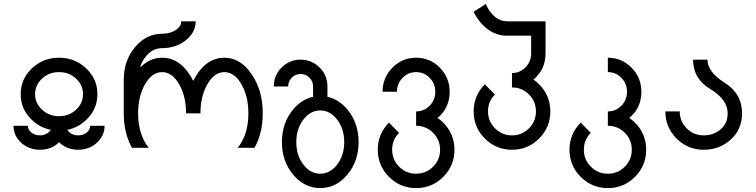

<svg xmlns="http://www.w3.org/2000/svg" viewBox="-20 -753 3849 978"><path d="M280.8 -161.1Q331.5 -161.1 367.2 -194.1Q402.8 -227.1 402.8 -273.4Q402.8 -319.8 367.2 -352.8Q331.5 -385.7 280.8 -385.7Q230 -385.7 194.3 -352.8Q158.7 -319.8 158.7 -273.4Q158.7 -227.1 194.3 -194.1Q230 -161.1 280.8 -161.1ZM378.4 9.8Q322.8 9.8 283.7 -25.9L280.8 -28.3Q242.7 9.8 183.1 9.8Q127.4 9.8 88.1 -25.9Q48.8 -61.5 48.8 -112.3H122.1Q122.1 -92.3 139.9 -77.9Q157.7 -63.5 183.1 -63.5Q208.5 -63.5 226.6 -78.1Q234.4 -84.5 238.8 -91.8Q184.1 -102.5 142.6 -142.1Q85.4 -196.3 85.4 -273.4Q85.4 -350.6 142.6 -404.8Q199.7 -459 280.8 -459Q361.8 -459 418.9 -404.8Q476.1 -350.6 476.1 -273.4Q476.1 -196.3 418.9 -142.1Q377.4 -102.5 322.8 -91.8Q341.8 -63.5 378.4 -63.5Q403.8 -63.5 421.6 -77.9Q439.5 -92.3 439.5 -112.3H512.7Q512.7 -61.5 473.4 -25.9Q434.1 9.8 378.4 9.8Z M1276.4 0H1190.4Q1200.7 -11.7 1209.5 -27.3Q1245.1 -88.4 1245.1 -175.8Q1245.1 -263.2 1209.5 -324.5Q1173.8 -385.7 1123 -385.7Q1072.3 -385.7 1036.6 -324.5Q1001 -263.2 1001 -175.8H927.7Q927.7 -263.2 892.1 -324.5Q856.4 -385.7 805.7 -385.7Q754.9 -385.7 719.2 -324.5Q683.6 -263.2 683.6 -175.8Q683.6 -88.4 719.2 -27.3Q728 -11.7 738.3 0H652.3Q610.4 -75.2 610.4 -175.8V-346.7Q610.4 -443.8 667.5 -512.5Q724.6 -581.1 805.7 -581.1Q846.2 -581.1 874.8 -599.6Q903.3 -618.2 903.3 -644.5H976.6Q976.6 -587.9 926.5 -547.9Q876.5 -507.8 805.7 -507.8Q754.9 -507.8 719.2 -460.9Q704.6 -441.4 696.3 -419.4L695.3 -410.2Q743.7 -459 805.7 -459Q903.8 -459 964.4 -341.3Q1024.9 -459 1123 -459Q1204.1 -459 1261.2 -376Q1318.4 -293 1318.4 -175.8Q1318.4 -75.2 1276.4 0Z M1611.3 131.8Q1662.1 131.8 1697.8 84.7Q1733.4 37.6 1733.4 -29.3Q1733.4 -96.2 1697.8 -143.3Q1662.1 -190.4 1611.3 -190.4Q1560.5 -190.4 1524.9 -143.3Q1489.3 -96.2 1489.3 -29.3Q1489.3 37.6 1524.9 84.7Q1560.5 131.8 1611.3 131.8ZM1611.3 205.1Q1530.3 205.1 1473.1 136.5Q1416 67.9 1416 -29.3Q1416 -126.5 1473.1 -195.3Q1517.1 -247.6 1574.7 -259.8V-312.5Q1574.7 -338.9 1556.2 -357.4Q1537.6 -376 1511.2 -376Q1484.9 -376 1466.3 -357.4Q1447.8 -338.9 1447.8 -312.5H1374.5Q1374.5 -369.1 1414.6 -409.2Q1454.6 -449.2 1511.2 -449.2Q1567.9 -449.2 1607.9 -409.2Q1647.9 -369.1 1647.9 -312.5V-259.8Q1705.6 -247.6 1749.5 -195.3Q1806.6 -126.5 1806.6 -29.3Q1806.6 67.9 1749.5 136.5Q1692.4 205.1 1611.3 205.1Z M2099.6 205.1Q2018.6 205.1 1961.4 147.9Q1904.3 90.8 1904.3 9.8Q1904.3 -70.8 1961.4 -128.4L2012.7 -76.2Q1977.5 -41 1977.5 9.8Q1977.5 60.5 2013.2 96.2Q2048.8 131.8 2099.6 131.8Q2150.4 131.8 2186 96.2Q2221.7 60.5 2221.7 9.8Q2221.7 -41 2186 -76.7Q2150.4 -112.3 2099.6 -112.3V-185.5Q2140.1 -185.5 2168.7 -214.8Q2197.3 -244.1 2197.3 -285.6Q2197.3 -327.1 2168.7 -356.4Q2140.1 -385.7 2099.6 -385.7Q2059.1 -385.7 2030.5 -356.4Q2002 -327.1 2002 -285.6H1928.7Q1928.7 -357.4 1978.8 -408.2Q2028.8 -459 2099.6 -459Q2170.4 -459 2220.5 -408.2Q2270.5 -357.4 2270.5 -285.6Q2270.5 -203.6 2209 -152.3Q2224.1 -142.1 2237.8 -128.4Q2294.9 -70.8 2294.9 9.8Q2294.9 90.8 2237.8 147.9Q2180.7 205.1 2099.6 205.1Z M2587.9 9.8Q2506.8 9.8 2449.7 -47.4Q2392.6 -104.5 2392.6 -185.5Q2392.6 -266.1 2449.7 -323.7L2501 -271.5Q2465.8 -236.3 2465.8 -185.5Q2465.8 -134.8 2501.5 -99.1Q2537.1 -63.5 2587.9 -63.5Q2638.7 -63.5 2674.3 -99.1Q2710 -134.8 2710 -185.5Q2710 -236.3 2674.3 -272Q2638.7 -307.6 2587.9 -307.6V-380.9Q2628.4 -380.9 2657 -410.2Q2685.5 -439.5 2685.5 -481V-571.3H2551.3Q2478.5 -577.1 2426.3 -640.1Q2405.8 -664.6 2392.6 -693.4L2455.1 -732.9Q2463.9 -710.4 2478 -691.9Q2513.7 -644.5 2564.5 -644.5H2758.8V-481Q2758.8 -398.9 2697.3 -347.7Q2712.4 -337.4 2726.1 -323.7Q2783.2 -266.1 2783.2 -185.5Q2783.2 -104.5 2726.1 -47.4Q2668.9 9.8 2587.9 9.8Z M3076.2 205.1Q2995.1 205.1 2938 147.9Q2880.9 90.8 2880.9 9.8Q2880.9 -70.8 2938 -128.4L2989.3 -76.2Q2954.1 -41 2954.1 9.8Q2954.1 60.5 2989.7 96.2Q3025.4 131.8 3076.2 131.8Q3127 131.8 3162.6 96.2Q3198.2 60.5 3198.2 9.8Q3198.2 -41 3162.6 -76.7Q3127 -112.3 3076.2 -112.3V-185.5Q3116.7 -185.5 3145.3 -214.8Q3173.8 -244.1 3173.8 -285.6Q3173.8 -327.1 3145.3 -356.4Q3116.7 -385.7 3076.2 -385.7V-459Q3147 -459 3197 -408.2Q3247.1 -357.4 3247.1 -285.6Q3247.1 -203.6 3185.5 -152.3Q3200.7 -142.1 3214.4 -128.4Q3271.5 -70.8 3271.5 9.8Q3271.5 90.8 3214.4 147.9Q3157.2 205.1 3076.2 205.1Z M3583.5 -449.2Q3583.5 -386.7 3671.6 -331.3Q3759.8 -275.9 3759.8 -175.8Q3759.8 -94.7 3702.6 -42.5Q3645.5 9.8 3564.5 9.8Q3483.4 9.8 3426.3 -47.4Q3369.1 -104.5 3369.1 -185.5H3442.4Q3442.4 -134.8 3478 -99.1Q3513.7 -63.5 3564.5 -63.5Q3615.2 -63.5 3650.9 -94.2Q3686.5 -125 3686.5 -175.8Q3686.5 -246.1 3598.4 -299.1Q3510.3 -352.1 3510.3 -449.2Z"/></svg>

Font: Catrinity
Style: Regular
Weight: 400
Designer: Alexander Lange
Foundry: High-Logic / Made with FontCreator
Version: Version 2.090;May 20, 2024;FontCreator 15.0.0.2974 64-bit